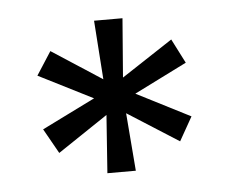

<svg xmlns="http://www.w3.org/2000/svg" viewBox="-34 -725 442 370"><g transform="rotate(-5 187.0 -540.5)"><path d="M160 -393 168 -505 71 -440 44 -488 147 -539 42 -592 71 -637 168 -574 160 -688H215L206 -574L305 -639L329 -592L227 -541L331 -488L305 -442L206 -505L215 -393Z"/></g></svg>

Font: Saira Ultra Condensed Medium
Style: Regular
Weight: 500
Width: 1
Designer: Hector Gatti with collaboration of the Omnibus-Type team
Foundry: Omnibus-Type
Version: Version 1.001; ttfautohint (v1.8)